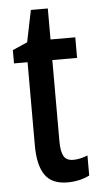

<svg xmlns="http://www.w3.org/2000/svg" viewBox="-50 -692 381 734"><g transform="rotate(-5 140.0 -324.5)"><path d="M209 -74Q222 -74 235.5 -77Q249 -80 264 -86V-9Q226 10 179 10Q120 10 93.5 -27.5Q67 -65 67 -142V-461H15V-512L72 -537L97 -659H162V-540H257V-461H162V-148Q162 -111 172 -92.5Q182 -74 209 -74Z"/></g></svg>

Font: Noto Sans Telugu ExtraCondensed Medium
Style: Regular
Weight: 500
Width: 2
Designer: Jelle Bosma - Monotype Design Team
Foundry: Monotype Imaging Inc.
Version: Version 2.005; ttfautohint (v1.8.4.7-5d5b)